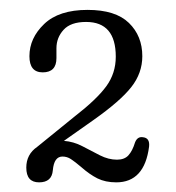

<svg xmlns="http://www.w3.org/2000/svg" viewBox="-20 -732 364 398"><path d="M34.5 -384.5Q34.5 -412 57 -427.5L134 -490Q180.5 -526 200.2 -553Q220 -580 220 -614.5Q220 -686.5 158.5 -686.5Q126.5 -686.5 111.8 -670.2Q97 -654 97 -632V-611.5Q97 -582 68.5 -582Q41 -582 41 -615.5Q41 -653 71.5 -682.2Q102 -711.5 161.5 -711.5Q219.5 -711.5 247.2 -684.5Q275 -657.5 275 -615.5Q275 -580.5 252.2 -551.5Q229.5 -522.5 173.5 -483L112.5 -440Q132.5 -438.5 151 -428.8Q169.5 -419 187.2 -410Q205 -401 222.5 -401Q238 -401 246.2 -410Q254.5 -419 260 -437Q265 -449.5 276.5 -447.5Q291 -446 289 -428Q279.5 -354 221 -354Q198.5 -354 182 -362.2Q165.5 -370.5 148 -386Q135 -397 127 -402.2Q119 -407.5 109.5 -407.5Q92 -407.5 89.5 -379Q87.5 -354 61 -354Q34.5 -354 34.5 -384.5Z"/></svg>

Font: Fraunces 72pt S100 Light
Style: Regular
Weight: 300
Version: Version 1.000; ttfautohint (v1.8.3)